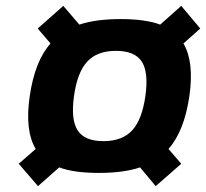

<svg xmlns="http://www.w3.org/2000/svg" viewBox="-20 -573 694 646"><path d="M653.8 -477.1 597.2 -426.8Q633.8 -364.7 617.2 -250Q600.1 -131.8 546.9 -71.8L589.8 -22L503.9 53.2L451.2 -9.8Q396 8.8 312 8.8Q228.5 8.8 179.2 -9.8L107.9 53.2L43 -22L100.1 -71.8Q63 -133.8 80.1 -250Q97.2 -367.2 149.9 -426.8L106.9 -477.1L192.9 -553.2L247.1 -490.2Q302.2 -508.8 386.2 -508.8Q469.7 -508.8 519 -490.2L589.8 -553.2ZM469.2 -250Q480.5 -330.1 456.8 -366Q433.1 -401.9 370.1 -401.9Q307.1 -401.9 273.7 -366Q240.2 -330.1 229 -250Q217.8 -169.9 241.5 -134Q265.1 -98.1 328.1 -98.1Q391.1 -98.1 424.6 -134.3Q458 -170.4 469.2 -250Z"/></svg>

Font: Fivo Sans Modern
Style: Italic
Weight: 700
Designer: Alexander Slobzheninov
Foundry: Alexander Slobzheninov
Version: 1.0